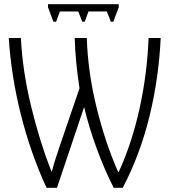

<svg xmlns="http://www.w3.org/2000/svg" viewBox="-20 -896 809 920"><path d="M22 -714H80Q88 -556 129 -387Q170 -218 226 -75H229Q239 -118 268 -201L361 -473Q341 -602 338 -714H396Q401 -551 442.5 -382Q484 -213 546 -72H549Q612 -210 648.5 -375Q685 -540 692 -714H750Q741 -521 696 -337.5Q651 -154 568 4H525Q480 -84 443 -185.5Q406 -287 383 -383L253 4H203Q127 -161 80.5 -345Q34 -529 22 -714ZM549 -861 523 -792H511L492 -841H404L386 -792H374L355 -841H267L249 -792H236L210 -861V-876H549Z"/></svg>

Font: Noto Sans UI NarrowLight
Style: Regular
Weight: 300
Width: 4
Designer: Monotype Design Team
Foundry: Monotype Imaging Inc.
Version: Version 1.001